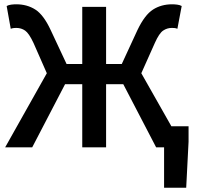

<svg xmlns="http://www.w3.org/2000/svg" viewBox="-20 -686 917 894"><path d="M4 0 198 -345 136 -486Q115 -531 97 -543.5Q79 -556 56 -556Q52 -556 45 -555.5Q38 -555 30 -552L11 -658Q20 -663 32.5 -664.5Q45 -666 56 -666Q106 -666 144.5 -641.5Q183 -617 216 -546L290 -388H363V-654H474V-388H547L620 -546Q654 -617 692.5 -641.5Q731 -666 781 -666Q792 -666 804.5 -664.5Q817 -663 826 -658L806 -552Q799 -555 792 -555.5Q785 -556 780 -556Q758 -556 739.5 -543.5Q721 -531 701 -486L638 -345L778 -98H858V-26L847 188H744V0H707L554 -294H474V0H363V-294H283L130 0Z"/></svg>

Font: Source Sans Pro SemiBold
Style: Regular
Weight: 600
Designer: Paul D. Hunt
Foundry: Adobe Systems Incorporated
Version: Version 2.045;hotconv 1.0.109;makeotfexe 2.5.65596